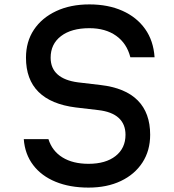

<svg xmlns="http://www.w3.org/2000/svg" viewBox="-20 -836 790 872"><path d="M200 -204Q217 -150 264 -121Q311 -92 382 -92Q460 -92 505 -127.5Q550 -163 550 -224Q550 -272 519 -300.5Q488 -329 426 -336L324 -348Q212 -362 155 -418.5Q98 -475 98 -574Q98 -647 134 -701Q170 -755 235 -785.5Q300 -816 386 -816Q471 -816 536 -787Q601 -758 639 -704.5Q677 -651 682 -576H572Q556 -639 507.5 -673.5Q459 -708 386 -708Q304 -708 257 -672Q210 -636 210 -574Q210 -526 241.5 -498Q273 -470 334 -462L436 -450Q549 -437 605.5 -380Q662 -323 662 -224Q662 -152 627 -98Q592 -44 529 -14Q466 16 382 16Q297 16 232.5 -10.5Q168 -37 130.5 -86.5Q93 -136 88 -204Z"/></svg>

Font: Martian Mono SemiExpanded
Style: Regular
Weight: 400
Width: 6
Monospace: yes
Designer: Roman Shamin
Foundry: Evil Martians
Version: Version 1.000